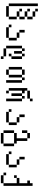

<svg xmlns="http://www.w3.org/2000/svg" viewBox="1792 -2582 915 4540"><g transform="rotate(90 2250.0 -312.5)"><path d="M125 -62.5V0H375V-62.5ZM125 -62.5V-750H62.5V-62.5ZM375 -62.5H437.5V-250H375ZM375 -250V-312.5H250V-250ZM250 -312.5V-375H187.5V-312.5ZM375 -312.5H437.5Q437.5 -312.5 437.5 -437.5H375Q375 -437.5 375 -312.5ZM375 -437.5V-500H250V-437.5ZM250 -500V-562.5H187.5V-500ZM375 -500H437.5Q437.5 -500 437.5 -625H375Q375 -625 375 -500ZM375 -625V-687.5H250V-625ZM250 -687.5V-750H187.5V-687.5Z M625 -62.5V0H875V-62.5ZM625 -62.5V-125H562.5V-62.5ZM875 -62.5H937.5V-250H875ZM875 -250V-312.5H750V-250ZM750 -312.5Q750 -312.5 750 -437.5H687.5Q687.5 -437.5 687.5 -312.5Z M1375 125V62.5H1312.5V125ZM1312.5 62.5V0H1125V62.5ZM1125 0Q1125 0 1125 -375H1062.5Q1062.5 -375 1062.5 0ZM1312.5 -125H1250V-62.5H1312.5ZM1312.5 -125H1375Q1375 -125 1375 -375H1312.5Q1312.5 -375 1312.5 -125ZM1187.5 -375V-187.5H1250V-375ZM1125 -375H1187.5V-437.5H1125ZM1250 -375H1312.5V-437.5H1250Z M1625 -62.5V0H1750V-62.5ZM1625 -62.5V-375H1562.5V-62.5ZM1750 -62.5H1812.5V-375H1750ZM1875 -375Q1875 -375 1875 0H1937.5Q1937.5 0 1937.5 -375ZM1625 -375H1750V-437.5H1625ZM1812.5 -375H1875V-437.5H1812.5Z M2187.5 0V-62.5H2125V0ZM2375 -562.5V-625H2312.5V-562.5H2125V-500H2062.5V-62.5H2125V-375H2187.5Q2187.5 -375 2187.5 -125H2250Q2250 -125 2250 -375H2187.5V-437.5H2125V-500H2312.5V-562.5ZM2312.5 -375Q2312.5 -375 2312.5 0H2375Q2375 0 2375 -375ZM2250 -375H2312.5V-437.5H2250Z M2625 -62.5V0H2875V-62.5ZM2625 -62.5V-125H2562.5V-62.5ZM2875 -62.5H2937.5V-250H2875ZM2875 -250V-312.5H2750V-250ZM2750 -312.5Q2750 -312.5 2750 -437.5H2687.5Q2687.5 -437.5 2687.5 -312.5Z M3125 62.5V125H3375V62.5ZM3125 62.5Q3125 62.5 3125 -187.5H3062.5Q3062.5 -187.5 3062.5 62.5ZM3375 62.5H3437.5Q3437.5 62.5 3437.5 -187.5H3375Q3375 -187.5 3375 62.5ZM3125 -187.5H3375V-250H3312.5Q3312.5 -250 3312.5 -500H3250Q3250 -500 3250 -250H3125ZM3062.5 -500Q3062.5 -500 3062.5 -375H3125Q3125 -375 3125 -500ZM3125 -500H3250V-562.5H3125Z M3625 -62.5V0H3875V-62.5ZM3625 -62.5V-125H3562.5V-62.5ZM3875 -62.5H3937.5V-250H3875ZM3875 -250V-312.5H3750V-250ZM3750 -312.5Q3750 -312.5 3750 -437.5H3687.5Q3687.5 -437.5 3687.5 -312.5Z M4125 62.5V125H4312.5V62.5ZM4125 62.5V0H4062.5V62.5ZM4312.5 62.5H4375V-625H4312.5V-562.5H4250V-500H4312.5V-312.5H4187.5V-250H4125V-187.5H4187.5V-250H4312.5Z"/></g></svg>

Font: BFUnifontExMono
Style: Regular
Weight: 500
Version: Version 15.0.06